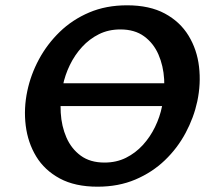

<svg xmlns="http://www.w3.org/2000/svg" viewBox="-20 -691 797 724"><path d="M348 13Q263 13 205.5 -18Q148 -49 116.5 -101Q85 -153 77 -217.5Q69 -282 83 -348Q96 -410 127 -467.5Q158 -525 205.5 -571Q253 -617 316.5 -644Q380 -671 459 -671Q544 -671 601.5 -640Q659 -609 691 -556.5Q723 -504 730.5 -439.5Q738 -375 724 -309Q711 -248 680 -190Q649 -132 601.5 -86.5Q554 -41 490.5 -14Q427 13 348 13ZM374 -78Q419 -78 455 -96Q491 -114 518.5 -144Q546 -174 564.5 -212Q583 -250 591 -290Q602 -341 599 -392Q596 -443 577.5 -485.5Q559 -528 523.5 -554Q488 -580 434 -580Q389 -580 353 -562Q317 -544 289.5 -514Q262 -484 243.5 -446Q225 -408 217 -368Q206 -317 209 -266Q212 -215 230.5 -172.5Q249 -130 284.5 -104Q320 -78 374 -78ZM122 -291 146 -377H722L698 -291Z"/></svg>

Font: Ysabeau Infant
Style: Bold Italic
Weight: 700
Italic angle: -12°
Designer: Christian Thalmann (Catharsis Fonts)
Version: Version 2.001;gftools[0.9.30]; featfreeze: ss01,ss02,lnum